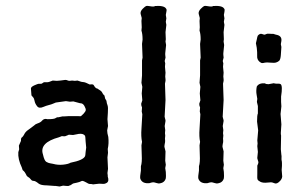

<svg xmlns="http://www.w3.org/2000/svg" viewBox="-20 -641 1061 670"><path d="M89.8 -308.1 87.9 -332Q87.9 -337.9 100.1 -343.3Q112.3 -348.6 114.7 -348.6Q117.2 -348.6 121.6 -348.6Q126 -348.1 129.4 -351.6Q132.8 -355 140.1 -354Q147.9 -353.5 152.3 -355.5Q156.7 -357.4 164.1 -359.9L178.2 -358.9Q193.4 -359.9 201.2 -361.3Q209 -362.8 211.9 -361.8Q214.8 -360.8 217.3 -359.9Q219.7 -358.9 223.1 -358.9L231.4 -359.9L241.2 -358.9L250.5 -359.9L262.2 -356Q265.1 -355 271.5 -354.5Q277.8 -354 293 -346.2Q294.9 -346.2 299.8 -346.7Q304.7 -347.2 307.1 -343.8Q313.5 -332 319.8 -332Q322.3 -330.1 326.2 -327.6Q335 -322.8 337.4 -316.4Q340.3 -310.5 344.2 -308.1Q345.2 -306.2 345.7 -302.7Q346.2 -299.8 346.7 -297.9Q347.2 -295.9 349.1 -293.5Q352.1 -289.6 352.1 -285.6Q352.1 -281.7 355 -274.4Q357.9 -267.1 356.4 -247.6Q355 -228 355 -225.1L356.9 -201.2L354 -186Q354 -176.8 357.9 -163.1Q360.4 -140.6 356 -121.1L356.9 -107.9L355 -91.8Q355 -88.9 356.9 -51.8L355 -37.1L356 -28.8Q356 -26.9 356 -24.9L357.9 -17.1Q359.9 -3.9 346.2 0Q343.8 1 335.9 0.5Q328.1 0 326.2 0L308.1 2Q306.2 2.9 302.7 2Q298.8 1 297.9 1H293.5Q289.1 1 280.8 -4.4Q272 -9.8 266.1 -9.8Q256.3 -4.9 247.6 -3.4Q239.3 -2 236.3 -1Q233.4 0 229 3.4Q224.1 6.8 221.2 6.8Q219.7 8.8 210.9 7.8Q202.1 6.8 200.2 6.8L188 9.8L173.8 7.8H169.9L144 5.9Q122.6 5.9 114.7 -0.5Q103.5 -9.8 97.2 -9.8Q91.3 -9.8 87.9 -14.6Q84 -19.5 83 -20Q82 -21 78.1 -23.4Q74.2 -25.9 73.2 -27.8Q72.3 -29.8 69.3 -35.2Q66.4 -40.5 63.5 -43.5Q60.1 -45.9 59.1 -47.4Q58.1 -48.8 57.6 -51.8Q57.1 -54.7 56.2 -56.2Q42 -85.9 43.9 -109.9L46.9 -120.1L45.9 -132.8L53.2 -149.4V-153.8Q53.2 -159.7 56.6 -161.6Q60.5 -164.6 63.5 -170.4Q66.4 -176.3 69.3 -179.7Q71.3 -183.1 82 -190.4Q92.8 -198.2 97.7 -202.1Q102.5 -206.1 104.5 -207.5Q106.9 -209 111.3 -210.4Q122.1 -213.9 127 -220.2Q132.3 -226.1 139.6 -226.1L146 -225.1Q168 -225.1 173.3 -228.5Q178.7 -231.9 180.7 -231.9H184.6L198.2 -234.9H205.1L220.2 -235.8H252Q261.7 -234.9 262.7 -235.8Q263.7 -236.3 271.5 -244.1Q278.8 -252 279.3 -256.8Q279.8 -261.7 274.4 -271.5Q269 -281.2 259.3 -280.8L235.8 -287.1L224.1 -286.1L210 -288.1Q175.8 -283.2 174.8 -283.2L164.1 -278.8Q160.2 -276.9 150.4 -274.4Q140.6 -272 131.8 -268.1Q116.2 -261.2 109.4 -270.5Q102.1 -279.8 100.6 -289.1Q99.1 -297.9 95.2 -301.8Q91.3 -305.7 89.8 -308.1ZM254.9 -173.8 234.9 -169.9 220.2 -170.9Q218.8 -169.9 215.8 -168.9Q212.9 -168 210.9 -167Q209 -166 207 -165.5Q205.1 -165 201.7 -165.5Q198.2 -166 195.8 -166L186 -162.1Q116.2 -143.1 129.9 -102.1Q134.8 -80.1 141.6 -76.2Q148.4 -72.3 154.3 -71.3Q160.2 -70.3 165 -69.3Q182.1 -64.5 200.2 -66.4Q218.8 -68.4 226.1 -73.2Q271 -82 276.9 -96.2Q277.8 -97.2 278.8 -110.8L280.8 -126L278.8 -147Q277.8 -166 276.9 -167Q271 -175.8 254.9 -173.8Z M521.5 -620.1Q553.2 -622.1 559.6 -610.8Q562.5 -607.9 560.5 -599.6Q558.6 -591.3 558.6 -588.9L560.5 -577.1L558.6 -564.9L560.5 -554.2L557.6 -528.8L558.6 -503.9L557.6 -496.1L559.6 -483.9L556.6 -455.1V-450.2L557.6 -439.9L554.7 -428.2L556.6 -419.9L555.7 -408.2L557.6 -387.2L556.6 -374L557.6 -363.8V-358.9L555.7 -349.1L557.6 -292L554.7 -237.8Q553.7 -234.9 555.7 -228.5Q557.6 -222.2 557.6 -219.2L554.7 -201.2L556.6 -187L555.7 -176.3L556.6 -168L555.7 -157.2Q555.7 -155.3 556.2 -150.4Q556.6 -145.5 554.7 -138.2Q552.7 -130.4 554.7 -125L557.6 -112.8L556.6 -80.1L558.6 -65.9L556.6 -54.2L558.6 -41Q559.6 -23.9 558.6 -19Q554.7 -3.9 537.6 -1Q533.7 0 525.9 -2.4Q518.1 -4.9 515.1 -4.9Q512.7 -4.9 510.7 -4.4Q508.3 -3.9 506.3 -3.4Q504.4 -2.9 502.4 -2Q476.6 1 469.7 -17.1Q467.8 -22.9 471.7 -45.9Q471.7 -53.7 471.7 -61Q476.1 -73.7 474.6 -101.6Q473.6 -128.9 473.6 -133.8L475.6 -146Q471.7 -164.6 473.6 -190.9L476.6 -242.2L474.6 -252L475.6 -266.1Q472.7 -272 472.7 -278.8L476.6 -291L474.6 -314.9L476.6 -337.9L473.6 -352.1L475.6 -377.9V-430.2L477.5 -439.9L475.6 -487.8L477.5 -502.9Q477.5 -522.5 473.6 -534.2L474.6 -545.9L473.6 -567.9L474.6 -578.1L470.7 -592.8Q469.2 -601.6 478 -610.4Q486.8 -619.1 490.2 -620.1Q493.7 -621.1 501.5 -619.6Q509.3 -618.2 514.2 -618.2Q519 -618.2 521.5 -620.1Z M724.1 -620.1Q755.9 -622.1 762.2 -610.8Q765.1 -607.9 763.2 -599.6Q761.2 -591.3 761.2 -588.9L763.2 -577.1L761.2 -564.9L763.2 -554.2L760.3 -528.8L761.2 -503.9L760.3 -496.1L762.2 -483.9L759.3 -455.1V-450.2L760.3 -439.9L757.3 -428.2L759.3 -419.9L758.3 -408.2L760.3 -387.2L759.3 -374L760.3 -363.8V-358.9L758.3 -349.1L760.3 -292L757.3 -237.8Q756.3 -234.9 758.3 -228.5Q760.3 -222.2 760.3 -219.2L757.3 -201.2L759.3 -187L758.3 -176.3L759.3 -168L758.3 -157.2Q758.3 -155.3 758.8 -150.4Q759.3 -145.5 757.3 -138.2Q755.4 -130.4 757.3 -125L760.3 -112.8L759.3 -80.1L761.2 -65.9L759.3 -54.2L761.2 -41Q762.2 -23.9 761.2 -19Q757.3 -3.9 740.2 -1Q736.3 0 728.5 -2.4Q720.7 -4.9 717.8 -4.9Q715.3 -4.9 713.4 -4.4Q710.9 -3.9 709 -3.4Q707 -2.9 705.1 -2Q679.2 1 672.4 -17.1Q670.4 -22.9 674.3 -45.9Q674.3 -53.7 674.3 -61Q678.7 -73.7 677.2 -101.6Q676.3 -128.9 676.3 -133.8L678.2 -146Q674.3 -164.6 676.3 -190.9L679.2 -242.2L677.2 -252L678.2 -266.1Q675.3 -272 675.3 -278.8L679.2 -291L677.2 -314.9L679.2 -337.9L676.3 -352.1L678.2 -377.9V-430.2L680.2 -439.9L678.2 -487.8L680.2 -502.9Q680.2 -522.5 676.3 -534.2L677.2 -545.9L676.3 -567.9L677.2 -578.1L673.3 -592.8Q671.9 -601.6 680.7 -610.4Q689.5 -619.1 692.9 -620.1Q696.3 -621.1 704.1 -619.6Q711.9 -618.2 716.8 -618.2Q721.7 -618.2 724.1 -620.1Z M942.9 -349.1H951.2Q957 -349.1 959.5 -347.2Q966.8 -341.3 960.9 -304.2V-285.2L961.9 -270L959 -243.2L961.9 -207L960 -178.2V-172.9L960.9 -168L960 -120.1L961.9 -100.1Q962.9 -97.7 962.4 -90.8Q961.9 -84 962.9 -80.6Q963.9 -77.1 963.9 -71.3V-62L962.9 -48.3L964.8 -24.9Q963.9 -16.6 957.5 -9.8Q946.3 2.4 938 -1.5Q929.7 -4.9 925.8 -4.9L914.1 -3.9Q897.9 -2 889.2 -6.3Q880.4 -10.7 878.9 -14.6Q877 -18.6 877.9 -35.2V-63Q881.8 -70.8 881.8 -75.2L878.9 -85Q877.9 -86.9 877.9 -90.8L879.9 -110.8L877.9 -130.9L878.9 -140.6L877.9 -150.9L880.9 -186L877 -216.8Q877 -239.3 879.9 -245.1V-271L877 -283.2Q876 -285.2 877 -289.6Q877.9 -293.9 877.9 -295.9Q877.9 -297.9 875.5 -310.5Q873 -323.2 876 -338.9Q883.8 -352.1 904.8 -350.1Q907.7 -347.2 917 -347.2L932.6 -350.1Q933.6 -351.1 937 -350.1Q939.9 -349.1 942.9 -349.1ZM916.5 -523.4Q919.9 -522.9 926.8 -522.9H933.6L942.9 -520Q964.4 -516.6 961.9 -498L960 -486.8L961.9 -477.1Q961.9 -476.6 961.4 -469.7Q960.9 -462.9 960 -448.7Q959 -434.6 954.6 -429.2Q949.7 -424.8 943.4 -422.9Q937 -420.9 923.3 -422.4Q909.7 -423.8 904.3 -422.4Q898.9 -420.9 895 -420.9Q891.1 -420.9 885.3 -425.8Q876.5 -433.6 877.4 -445.8Q877.9 -458 876 -474.1L873 -490.2L876 -502.9Q877.9 -514.2 879.9 -517.1Q887.2 -524.9 894 -522.5Q900.9 -520 902.8 -520Q904.8 -520 908.7 -522Q912.6 -523.9 916.5 -523.4Z"/></svg>

Font: AntiqueNobleRegular
Style: Regular
Weight: 400
Version: Version 0.1